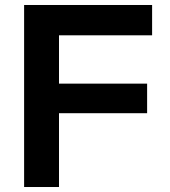

<svg xmlns="http://www.w3.org/2000/svg" viewBox="-20 -750 682 770"><path d="M76.7 0V-730H590V-608.4H216.6V-414.6H570V-296H216.6V0Z"/></svg>

Font: M PLUS 1 Thin
Style: Regular
Weight: 100
Designer: Coji Morishita
Foundry: UNDERFOREST DESIGN
Version: Version 1.001